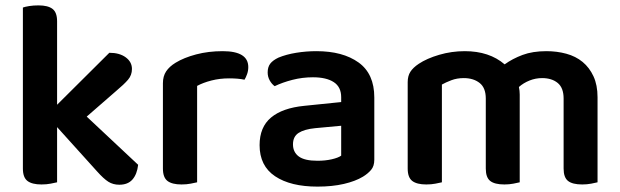

<svg xmlns="http://www.w3.org/2000/svg" viewBox="-20 -678 2303 713"><path d="M192 -1Q183 1 168 4Q153 7 134 7Q99 7 82 -6Q65 -19 65 -52V-650Q73 -653 88.5 -655.5Q104 -658 123 -658Q158 -658 175 -645Q192 -632 192 -599V-289L386 -482Q424 -482 447 -465Q470 -448 470 -422Q470 -399 455.5 -382Q441 -365 410 -339L302 -245L493 -66Q489 -31 472 -11.5Q455 8 423 8Q400 8 382.5 -3Q365 -14 340 -42L192 -206V-1Z M712 -1Q703 1 688 4Q673 7 654 7Q619 7 602 -6Q585 -19 585 -52V-369Q585 -395 597 -413Q609 -431 632 -445Q663 -464 708.5 -476Q754 -488 807 -488Q902 -488 902 -429Q902 -415 897.5 -402.5Q893 -390 888 -382Q865 -387 831 -387Q796 -387 765 -379Q734 -371 712 -359Z M1159 -81Q1188 -81 1212 -86.5Q1236 -92 1247 -100V-211L1150 -202Q1110 -198 1089 -184.5Q1068 -171 1068 -142Q1068 -113 1089.5 -97Q1111 -81 1159 -81ZM1155 -488Q1253 -488 1311.5 -446Q1370 -404 1370 -316V-85Q1370 -61 1358 -47Q1346 -33 1328 -22Q1300 -5 1257 5Q1214 15 1159 15Q1059 15 1001.5 -23.5Q944 -62 944 -139Q944 -206 986.5 -241.5Q1029 -277 1110 -285L1247 -299V-317Q1247 -355 1219.5 -373Q1192 -391 1142 -391Q1103 -391 1066 -381.5Q1029 -372 1000 -358Q989 -366 981.5 -379.5Q974 -393 974 -409Q974 -429 983.5 -441.5Q993 -454 1014 -464Q1043 -476 1080 -482Q1117 -488 1155 -488Z M2199 -1Q2191 1 2175.5 4Q2160 7 2142 7Q2106 7 2089.5 -6Q2073 -19 2073 -52V-312Q2073 -352 2051 -370Q2029 -388 1993 -388Q1969 -388 1946.5 -379Q1924 -370 1907 -355Q1910 -341 1910 -327V-1Q1902 1 1886.5 4Q1871 7 1853 7Q1817 7 1800.5 -6Q1784 -19 1784 -52V-312Q1784 -352 1761 -370Q1738 -388 1702 -388Q1677 -388 1656 -380Q1635 -372 1621 -364V-1Q1612 1 1597 4Q1582 7 1563 7Q1528 7 1511 -6Q1494 -19 1494 -52V-373Q1494 -396 1504 -411.5Q1514 -427 1535 -441Q1565 -461 1611 -474.5Q1657 -488 1706 -488Q1797 -488 1854 -439Q1883 -460 1920.5 -474Q1958 -488 2009 -488Q2048 -488 2083 -478.5Q2118 -469 2143.5 -448Q2169 -427 2184 -394.5Q2199 -362 2199 -317Z"/></svg>

Font: Baloo Thambi 2 SemiBold
Style: Regular
Weight: 600
Designer: Aadarsh Rajan and Ek Type
Foundry: Ek Type
Version: Version 1.640;hotconv 1.0.111;makeotfexe 2.5.65597; ttfautoh